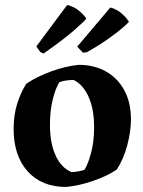

<svg xmlns="http://www.w3.org/2000/svg" viewBox="-20 -729 567 761"><path d="M242 12Q145 12 89.5 -50Q34 -112 34 -218Q34 -273 48 -317.5Q62 -362 84 -397Q127 -426 184 -446.5Q241 -467 292 -472Q353 -472 399.5 -446Q446 -420 472.5 -371.5Q499 -323 499 -256Q499 -208 484.5 -153.5Q470 -99 443 -57Q404 -31 349 -12Q294 7 242 12ZM263 -47Q278 -47 292 -50Q306 -53 315 -56Q330 -81 341.5 -125Q353 -169 353 -224Q353 -297 331 -345.5Q309 -394 272 -412Q238 -412 215 -403Q200 -379 189 -334.5Q178 -290 178 -234Q178 -161 200.5 -112.5Q223 -64 263 -47ZM153 -517Q149 -518 145 -520Q141 -522 139 -524L124 -545L246 -709Q251 -709 262 -704.5Q273 -700 283 -694Q307 -677 322 -656Q320 -650 278.5 -613Q237 -576 153 -517ZM309 -520 286 -544 417 -699Q421 -699 431.5 -694.5Q442 -690 453 -683Q465 -674 474.5 -664Q484 -654 491 -643Q489 -639 468.5 -621Q448 -603 411 -576.5Q374 -550 324 -522Z"/></svg>

Font: Labrada
Style: Bold
Weight: 700
Designer: Mercedes Jáuregui
Foundry: Omnibus-Type Team
Version: Version 1.000; ttfautohint (v1.8.4.7-5d5b)